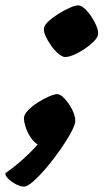

<svg xmlns="http://www.w3.org/2000/svg" viewBox="-98 -534 385 714"><path d="M-9 160Q-22 160 -39 151Q-56 142 -67.5 130.5Q-79 119 -78 110Q-47 89 -12.5 58Q22 27 42 3Q28 -5 16 -23Q4 -41 -2.5 -61Q-9 -81 -9 -94Q-9 -108 6 -123.5Q21 -139 42 -152.5Q63 -166 83.5 -175Q104 -184 115 -184Q127 -184 143 -166.5Q159 -149 170.5 -126Q182 -103 182 -84Q182 -71 166.5 -42Q151 -13 127 21.5Q103 56 76.5 87.5Q50 119 27 139.5Q4 160 -9 160ZM144 -322Q134 -322 119.5 -334Q105 -346 92 -364.5Q79 -383 71 -401Q63 -419 66 -431Q68 -442 83.5 -456Q99 -470 120 -483Q141 -496 161 -505Q181 -514 193 -514Q204 -514 217.5 -501.5Q231 -489 243 -470.5Q255 -452 262 -433.5Q269 -415 266 -403Q264 -393 250 -379Q236 -365 216.5 -352Q197 -339 177.5 -330.5Q158 -322 144 -322Z"/></svg>

Font: Texturina Black
Style: Italic
Weight: 900
Italic angle: -11°
Designer: Guillermo Torres Carreño
Foundry: Omnibus-Type
Version: Version 1.002; ttfautohint (v1.8.3)